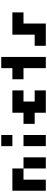

<svg xmlns="http://www.w3.org/2000/svg" viewBox="1151 -1911 760 3102"><g transform="rotate(-90 1531.0 -360.0)"><path d="M179.7 -540Q240.2 -540 360.4 -540Q360.4 -480.5 360.4 -360.4Q299.8 -360.4 179.7 -360.4Q179.7 -240.2 179.7 0Q120.1 0 0 0Q0 -179.7 0 -540Q59.6 -540 179.7 -540ZM360.4 -360.4Q419.9 -360.4 540 -360.4Q540 -240.2 540 0Q480.5 0 360.4 0Q360.4 -120.1 360.4 -360.4Z M720.7 -719.7Q780.3 -719.7 900.4 -719.7Q900.4 -660.2 900.4 -540Q840.8 -540 720.7 -540Q720.7 -599.6 720.7 -719.7ZM720.7 -360.4Q780.3 -360.4 900.4 -360.4Q900.4 -240.2 900.4 0Q840.8 0 720.7 0Q720.7 -120.1 720.7 -360.4Z M1260.7 -179.7Q1201.2 -179.7 1081.1 -179.7Q1081.1 -240.2 1081.1 -360.4Q1140.6 -360.4 1260.7 -360.4Q1260.7 -419.9 1260.7 -540Q1380.9 -540 1621.1 -540Q1621.1 -480.5 1621.1 -360.4Q1561.5 -360.4 1441.4 -360.4Q1441.4 -299.8 1441.4 -179.7Q1501 -179.7 1621.1 -179.7Q1621.1 -120.1 1621.1 0Q1501 0 1260.7 0Q1260.7 -59.6 1260.7 -179.7Z M1981.4 -360.4Q1921.9 -360.4 1801.8 -360.4Q1801.8 -419.9 1801.8 -540Q1861.3 -540 1981.4 -540Q1981.4 -599.6 1981.4 -719.7Q2042 -719.7 2162.1 -719.7Q2162.1 -480.5 2162.1 0Q2101.6 0 1981.4 0Q1981.4 -120.1 1981.4 -360.4Z M2521.5 -179.7Q2521.5 -240.2 2521.5 -360.4Q2521.5 -419.9 2521.5 -540Q2641.6 -540 2881.8 -540Q2881.8 -480.5 2881.8 -360.4Q2822.3 -360.4 2702.1 -360.4Q2702.1 -299.8 2702.1 -179.7Q2702.1 -120.1 2702.1 0Q2582 0 2341.8 0Q2341.8 -59.6 2341.8 -179.7Q2401.4 -179.7 2521.5 -179.7Z"/></g></svg>

Font: Pixelfont
Style: 5 px
Weight: 400
Designer: Eugene Lysy
Version: Version 1.0.2 (beta)